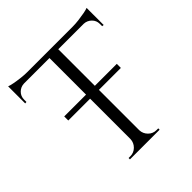

<svg xmlns="http://www.w3.org/2000/svg" viewBox="-192 -860 1002 1002"><g transform="rotate(-45 309.0 -359.5)"><path d="M342 -697V0H277V-697ZM599 -701V-671H20V-701ZM599 -674V-593L589 -594V-611Q589 -636 571.5 -653Q554 -670 530 -671V-674ZM599 -719V-690L477 -701Q499 -701 523.5 -704Q548 -707 569 -711Q590 -715 599 -719ZM280 -73V0H200V-10Q200 -10 206.5 -10Q213 -10 213 -10Q239 -10 257.5 -28.5Q276 -47 277 -73ZM339 -73H342Q343 -47 361.5 -28.5Q380 -10 406 -10Q406 -10 412.5 -10Q419 -10 419 -10V0H339ZM89 -674V-671Q64 -670 47 -653Q30 -636 30 -611V-594L20 -593V-674ZM20 -719Q30 -715 50.5 -711Q71 -707 96 -704Q121 -701 142 -701L20 -690ZM504 -401V-371H116V-401Z"/></g></svg>

Font: Cinzel
Style: Regular
Weight: 400
Designer: Natanael Gama
Version: Version 2.000